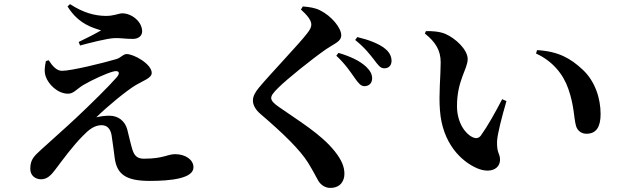

<svg xmlns="http://www.w3.org/2000/svg" viewBox="-20 -849 3040 942"><path d="M714.8 38.6C820.1 38.6 929.2 26.2 929.2 -28.2C929.2 -66.6 888.2 -92.6 839.3 -92.6C801.1 -92.6 782.2 -70.4 686.2 -70.4C654.6 -70.4 639.3 -83.6 629.4 -115.7C622.8 -136.5 612.5 -180.9 604.2 -214.4C593.4 -254.7 560.6 -281.3 517 -281.3C496.1 -281.3 471.7 -278.4 452.4 -273.4C508.3 -328.6 601.7 -404.8 646.1 -431.5C681.1 -452.2 724.4 -466.2 724.4 -491C724.4 -535.1 636.7 -583.7 601.7 -583.7C583.3 -583.7 574.6 -566.3 551.5 -559.3C487.8 -540.2 329.7 -501.5 284 -501.5C257.2 -501.5 236.3 -526.2 219.1 -553.4L205.3 -549.4C199.4 -522.9 196.2 -498.2 204.1 -474.4C216.8 -436.3 262 -389.3 314.1 -389.3C340.6 -389.3 353.5 -409.9 387.7 -431.3C435.6 -459.4 503.1 -489.2 532.6 -497.2C561.8 -506.1 573.2 -493.7 552.7 -469.8C514.5 -426.1 426.9 -339.2 352.1 -269.3C305.4 -225.1 222.7 -152.4 181.4 -114.4C147.9 -83.1 128.6 -67.6 128.6 -20.4C128.6 12.6 153.6 30.6 181.7 30.6C209.3 30.6 228.8 13.4 250.6 -16C285.8 -62.4 338.3 -134.9 387.5 -183.4C415.6 -212.8 443.6 -234.8 478.5 -234.8C503.8 -234.8 521.9 -219.1 527.5 -185.2C533.5 -149.2 537.7 -109.5 543.2 -70.3C554.9 6.1 597.6 38.6 714.8 38.6ZM366 -643.1 372.8 -625.9C418.6 -637.8 503.5 -660.7 543.6 -662.1C568.7 -662.9 596.9 -658.1 631.4 -658.1C663.1 -658.1 677.4 -676.1 677.4 -695.1C677.4 -743.1 626 -783.6 580.1 -783.6C561.9 -783.6 540 -770.6 498.1 -770.9C444.4 -771.7 389.2 -786.1 323.5 -828.7L311.4 -817.4C364.9 -730.1 438.1 -711.7 475.9 -700.1C447.9 -683.5 406.7 -662.5 366 -643.1Z M1767.5 -426.2C1792.2 -426.2 1805.8 -442.7 1805.8 -464.6C1805.8 -484.3 1797 -501.6 1776.1 -521.9C1744.3 -551.4 1696.9 -573 1640.6 -589.5L1630 -575.6C1674.2 -534.9 1701 -493.8 1720.8 -465.8C1737.7 -441.6 1750.6 -426.2 1767.5 -426.2ZM1600.2 72.9C1652.2 72.9 1669.8 36.2 1669.8 4.2C1669.8 -30.1 1657.2 -62.6 1622.7 -106.3C1554.3 -192.5 1442.3 -257.9 1346.5 -325.5C1325.7 -340.1 1310.6 -353.6 1310.6 -368C1310.6 -380.5 1320 -393.4 1346.3 -419.3C1388.8 -461.3 1507.1 -556.8 1580.1 -607.7C1623.5 -637.1 1654.2 -645.1 1654.2 -676.4C1654.2 -711.7 1607.4 -770.1 1550 -798.5C1525.7 -810.7 1496.8 -815 1465.9 -817.3L1456.5 -802.4C1485 -776.3 1507.4 -750.6 1507.4 -729C1507.4 -715.1 1501.4 -703.9 1486.3 -684.4C1447.5 -633.7 1303.6 -483.2 1250.3 -418.9C1229.7 -393.9 1220.9 -375.2 1220.9 -354.8C1220.9 -335.5 1232.7 -311.1 1257.2 -290.5C1374.4 -190.2 1452.4 -113.2 1491.5 -50.6C1518 -7.4 1529.2 15.7 1541.4 37.6C1553 56.6 1573.6 72.9 1600.2 72.9ZM1865.7 -513.8C1887.1 -513.8 1901 -528.1 1901 -550.1C1901 -574.1 1889.7 -595.2 1864.9 -613.6C1836.3 -635.1 1791.6 -653.1 1733.1 -667.1L1722.7 -652.9C1773.5 -611.8 1796.8 -579.1 1815.7 -555.3C1835.5 -529.3 1845.5 -513.8 1865.7 -513.8Z M2322.8 -22.6C2385.7 3 2433.2 -20.2 2433.2 -65.7C2433.2 -97.3 2416.9 -95.1 2418.7 -155.7C2420.1 -190.6 2442.3 -276 2464.8 -353.1L2443.8 -362.4C2409.1 -295.9 2373.2 -231.3 2339.5 -184.3C2328.6 -169.8 2314.9 -168.6 2299.9 -175.1C2267.5 -189.1 2222.1 -241.9 2222.1 -328.7C2222.1 -454.5 2274.6 -510.3 2274.6 -559.2C2274.6 -605.5 2214.7 -661.5 2164.2 -683.1C2134.6 -695.2 2096.3 -697 2069.7 -696.4L2064.5 -684.5C2117.7 -642.2 2142.1 -600.9 2142.1 -543.5C2142.1 -474.9 2132 -386.9 2138.5 -307.7C2150.2 -146.8 2242.2 -56.6 2322.8 -22.6ZM2857.4 -192.8C2905.8 -192.8 2926.7 -226.8 2926.7 -289.7C2926.7 -366.6 2899.4 -451.1 2838.5 -507.5C2779.5 -562.4 2720.2 -597.1 2614.9 -603.1L2610 -586.3C2689.2 -550.7 2743.2 -486.3 2768.4 -412.9C2797.9 -328.6 2794.5 -273.7 2806.1 -231.1C2814.2 -204 2836.1 -192.8 2857.4 -192.8Z"/></svg>

Font: Source Han Serif CN VF
Style: Regular
Weight: 250
Designer: Ryoko NISHIZUKA 西塚涼子 (kana & ideographs); Frank Grießhammer (Latin, Greek & Cyrillic); Wenlong ZHANG 张文龙 (bopomofo); San
Foundry: Adobe
Version: Version 2.002;hotconv 1.1.0;makeotfexe 2.6.0